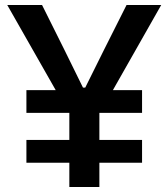

<svg xmlns="http://www.w3.org/2000/svg" viewBox="-20 -747 673 767"><path d="M85.5 -97V-188H257V-296H85.5V-387H202.5L9 -727H148L237.5 -547.5L311.5 -397H320.5L395 -547L485.5 -727H624L431 -387H547.5V-296H377V-188H547.5V-97H377V0H257V-97Z"/></svg>

Font: Spline Sans Medium
Style: Regular
Weight: 500
Designer: Eben Sorkin, Mirko Velimirovic
Foundry: Sorkin Type
Version: Version 1.000; ttfautohint (v1.8.3)